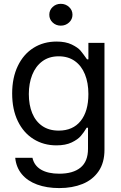

<svg xmlns="http://www.w3.org/2000/svg" viewBox="-20 -749 619 979"><path d="M57.6 55.7H145.5Q154.3 95.7 189.7 116.2Q225.1 136.7 282.2 136.7Q352.5 136.7 390.6 105.5Q428.7 74.2 428.7 9.8V-97.7H421.9Q407.7 -73.7 392.1 -55.7Q376.5 -37.6 345.5 -22.7Q314.5 -7.8 267.6 -7.8Q202.6 -7.8 151.4 -39.6Q100.1 -71.3 71 -131.1Q42 -190.9 42 -272.5Q42 -352.5 70.8 -412.6Q99.6 -472.7 150.9 -504.9Q202.1 -537.1 268.6 -537.1Q314.9 -537.1 345.9 -522Q377 -506.8 390.4 -491Q403.8 -475.1 423.8 -446.3H430.7V-530.3H512.7V14.6Q512.7 80.6 482.7 124.3Q452.6 168 400.9 189Q349.1 210 282.2 210Q218.3 210 169.2 191.9Q120.1 173.8 91.3 139.2Q62.5 104.5 57.6 55.7ZM430.7 -269.5Q430.7 -326.7 413.1 -370.1Q395.5 -413.6 361.6 -437.7Q327.6 -461.9 279.3 -461.9Q230 -461.9 195.8 -436.5Q161.6 -411.1 144.3 -367.4Q127 -323.7 127 -269.5Q127 -213.9 144.3 -171.9Q161.6 -129.9 195.8 -106.4Q230 -83 279.3 -83Q351.6 -83 391.1 -132.1Q430.7 -181.2 430.7 -269.5ZM231.4 -673.8Q231.4 -697.3 248.5 -713.4Q265.6 -729.5 290 -729.5Q314.5 -729.5 332 -713.4Q349.6 -697.3 349.6 -673.8Q349.6 -650.4 332 -634.3Q314.5 -618.2 290 -618.2Q265.6 -618.2 248.5 -634.3Q231.4 -650.4 231.4 -673.8Z"/></svg>

Font: Pretendard
Style: Regular
Weight: 400
Designer: Base glyphs from Inter by Rasmus Andersson; Hangeul glyphs from Noto Sans CJK(Source Han Sans) by Jang Soo-young and Kan
Foundry: Kil Hyung-jin
Version: Version 1.309